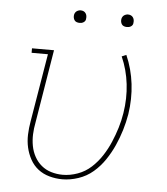

<svg xmlns="http://www.w3.org/2000/svg" viewBox="-52 -753 703 808"><g transform="rotate(5 300.0 -349.5)"><path d="M241 8Q213 8 186 0.5Q159 -7 138.5 -23Q118 -39 105 -62.5Q92 -86 86 -112.5Q80 -139 81 -167Q82 -195 87 -223L135 -511H66V-530H159L108 -220Q103 -195 102 -170Q101 -145 105.5 -121Q110 -97 121.5 -76Q133 -55 151 -40Q169 -25 192.5 -18Q216 -11 241 -11Q272 -11 304 -22.5Q336 -34 361 -57Q386 -80 404.5 -108.5Q423 -137 436 -167.5Q449 -198 458.5 -229Q468 -260 473 -292Q483 -354 476 -414.5Q469 -475 445 -529L464 -537Q489 -480 496.5 -417Q504 -354 494 -289Q488 -254 478 -221Q468 -188 453.5 -155.5Q439 -123 418.5 -92.5Q398 -62 370.5 -38.5Q343 -15 308.5 -3.5Q274 8 241 8ZM456 -654Q450 -654 444 -656Q438 -658 434.5 -663Q431 -668 430 -674Q429 -680 430 -686Q431 -691 433.5 -695Q436 -699 439.5 -701.5Q443 -704 447.5 -705.5Q452 -707 456 -707Q463 -707 468.5 -704.5Q474 -702 477.5 -697Q481 -692 482 -686Q483 -680 482 -674Q482 -669 479.5 -665Q477 -661 473 -658.5Q469 -656 465 -655Q461 -654 456 -654ZM256 -654Q250 -654 244 -656Q238 -658 234.5 -663Q231 -668 230 -674Q229 -680 230 -686Q231 -691 233.5 -695Q236 -699 239.5 -701.5Q243 -704 247.5 -705.5Q252 -707 256 -707Q263 -707 268.5 -704.5Q274 -702 277.5 -697Q281 -692 282 -686Q283 -680 282 -674Q282 -669 279.5 -665Q277 -661 273 -658.5Q269 -656 265 -655Q261 -654 256 -654Z"/></g></svg>

Font: Iosevka Slab ThExObl
Style: Regular
Weight: 100
Width: 7
Italic angle: -9°
Monospace: yes
Designer: Belleve Invis
Foundry: Belleve Invis
Version: Version 11.1.1; ttfautohint (v1.8.3)